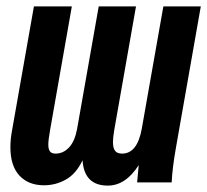

<svg xmlns="http://www.w3.org/2000/svg" viewBox="-20 -570 648 600"><path d="M516.5 0H408.5L413.5 -54Q372.5 10 317 10Q243 10 238 -69Q217.5 -26.5 185.8 -8.8Q154 9 117.5 9Q69 9 40.8 -21.2Q12.5 -51.5 12.5 -110Q12.5 -134.5 17.5 -161.5L86 -550H204.5L136.5 -163.5Q131 -133 131 -118Q131 -103.5 136.2 -96.8Q141.5 -90 153.5 -90Q178 -90 196 -109.5Q214 -129 221 -167.5L288.5 -550H405L337 -163.5Q333 -139.5 333 -126.5Q333 -107 339.8 -98.5Q346.5 -90 361.5 -90Q409 -90 423 -167.5L490.5 -550H607.5L530 -109.5Q518.5 -45 516.5 0Z"/></svg>

Font: JuliaMono BoldItalic
Style: Regular
Weight: 700
Italic angle: -9°
Monospace: yes
Designer: cormullion
Foundry: corm
Version: Version 0.049; ttfautohint (v1.8.4)